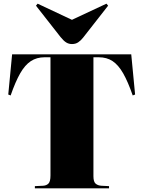

<svg xmlns="http://www.w3.org/2000/svg" viewBox="-20 -1026 781 1046"><path d="M170 0V-12L214 -14Q233 -15 244 -26Q255 -37 255 -70V-714H223Q180 -714 148 -693Q116 -672 90 -626.5Q64 -581 38 -506L25 -511L46 -730H695L716 -511L703 -506Q677 -581 651 -626.5Q625 -672 593.5 -693Q562 -714 518 -714H489V-66Q489 -35 501.5 -25Q514 -15 533 -14L574 -12V0ZM372 -786Q355 -786 341 -794.5Q327 -803 310 -824L176 -995L185 -1006L372 -918L560 -1006L569 -995L432 -820Q420 -805 406 -795.5Q392 -786 372 -786Z"/></svg>

Font: Display Black
Style: Regular
Weight: 900
Designer: Latin by Veronika Burian and Jose Scaglione. Greek by Irene Vlachou. Cyrillic by Vera Evstafieva.
Foundry: TypeTogether
Version: Version 3.002